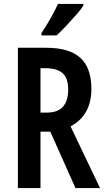

<svg xmlns="http://www.w3.org/2000/svg" viewBox="-20 -957 536 977"><path d="M214 -714Q333 -714 389 -662.5Q445 -611 445 -505Q445 -370 339 -314L489 0H364L236 -287H186V0H71V-714ZM210 -610H186V-384H216Q275 -384 301 -414.5Q327 -445 327 -501Q327 -560 298 -585Q269 -610 210 -610ZM404 -928Q391 -908 367 -880.5Q343 -853 316.5 -825Q290 -797 268 -777H191V-789Q218 -829 239 -866.5Q260 -904 275 -937H404Z"/></svg>

Font: Noto Sans Sinhala ExtraCondensed SemiBold
Style: Regular
Weight: 600
Width: 2
Designer: Jelle Bosma - Monotype Design Team
Foundry: Monotype Imaging Inc.
Version: Version 2.006; ttfautohint (v1.8.4.7-5d5b)